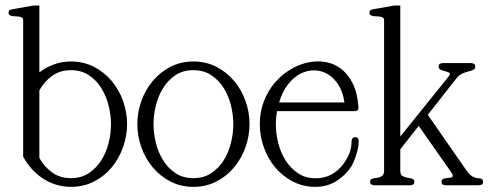

<svg xmlns="http://www.w3.org/2000/svg" viewBox="-20 -687 1827 712"><path d="M391.6 -226.6Q391.6 -259.8 382.8 -295.2Q374 -330.6 356 -359.9Q337.9 -389.2 309.8 -408Q281.7 -426.8 243.2 -426.8Q202.1 -426.8 173.1 -405.5Q144 -384.3 126 -352.1V-101.1Q144 -68.8 173.1 -47.6Q202.1 -26.4 243.2 -26.4Q281.7 -26.4 309.8 -45.2Q337.9 -64 356.2 -93.3Q374.5 -122.6 383.1 -158Q391.6 -193.4 391.6 -226.6ZM451.2 -227.1Q451.2 -183.1 436.3 -141.1Q421.4 -99.1 394.3 -66.4Q367.2 -33.7 328.6 -13.9Q290 5.9 243.2 5.9Q213.9 5.9 187.3 -2.4Q160.6 -10.7 137.9 -25.9Q115.2 -41 97.2 -61.3Q79.1 -81.5 65.9 -106V-251.5V-611.8Q65.9 -618.7 61.5 -621.6Q57.1 -624.5 50.5 -625.5Q43.9 -626.5 36.6 -626.5Q29.3 -626.5 23.4 -627.9Q19.5 -628.9 15.6 -631.3Q11.7 -633.8 11.7 -640.1Q11.7 -648.4 17.3 -650.4Q22.9 -652.3 28.8 -653.3L104 -666.5H126V-418.9Q150.9 -437.5 180.2 -448.2Q209.5 -459 243.2 -459Q290 -459 328.4 -439.2Q366.7 -419.4 394 -387Q421.4 -354.5 436.3 -312.7Q451.2 -271 451.2 -227.1Z M845.2 -226.6Q845.2 -259.8 836.7 -295.2Q828.1 -330.6 810.1 -359.9Q792 -389.2 763.9 -408Q735.8 -426.8 697.3 -426.8Q658.2 -426.8 630.4 -408Q602.5 -389.2 584.5 -359.9Q566.4 -330.6 557.9 -295.2Q549.3 -259.8 549.3 -226.6Q549.3 -193.4 557.9 -158Q566.4 -122.6 584.5 -93.3Q602.5 -64 630.4 -45.2Q658.2 -26.4 697.3 -26.4Q735.8 -26.4 763.9 -45.2Q792 -64 810.1 -93.3Q828.1 -122.6 836.7 -158Q845.2 -193.4 845.2 -226.6ZM905.3 -227.1Q905.3 -183.1 890.4 -141.1Q875.5 -99.1 848.1 -66.4Q820.8 -33.7 782.5 -13.9Q744.1 5.9 697.3 5.9Q650.4 5.9 612.1 -13.9Q573.7 -33.7 546.4 -66.4Q519 -99.1 504.2 -140.9Q489.3 -182.6 489.3 -226.6Q489.3 -270.5 504.2 -312.3Q519 -354 546.4 -386.7Q573.7 -419.4 612.1 -439.2Q650.4 -459 697.3 -459Q744.1 -459 782.5 -439.2Q820.8 -419.4 848.1 -387Q875.5 -354.5 890.4 -312.7Q905.3 -271 905.3 -227.1Z M1257.3 -307.1Q1252 -345.2 1235.4 -371.6Q1218.8 -397.9 1196 -411.6Q1173.3 -425.3 1146.7 -426Q1120.1 -426.8 1095 -414.1Q1069.8 -401.4 1048.6 -374.8Q1027.3 -348.1 1015.1 -307.1ZM1310.1 -161.6Q1310.1 -146 1305.9 -129.9Q1301.8 -113.8 1296.9 -100.6Q1293.9 -92.8 1290.8 -85.2Q1287.6 -77.6 1283.7 -70.8Q1261.7 -37.1 1227.5 -15.6Q1193.4 5.9 1150.4 5.9Q1103.5 5.9 1065.4 -14.2Q1027.3 -34.2 1000.2 -66.7Q973.1 -99.1 958.3 -140.9Q943.4 -182.6 943.4 -226.6Q943.4 -272 958.3 -310.5Q973.1 -349.1 997.6 -378.4Q1022 -407.7 1053.5 -427.2Q1085 -446.8 1118.4 -454.6Q1151.9 -462.4 1184.3 -457.5Q1216.8 -452.6 1243.2 -433.1Q1269.5 -413.6 1287.4 -378.9Q1305.2 -344.2 1309.1 -292Q1310.5 -286.6 1307.6 -280.8Q1304.7 -274.9 1296.4 -274.9H1007.3Q1002.9 -250.5 1002.9 -226.6Q1002.9 -192.9 1011.7 -157.2Q1020.5 -121.6 1038.8 -92.5Q1057.1 -63.5 1085 -44.7Q1112.8 -25.9 1150.4 -25.9Q1207.5 -25.9 1245.6 -69.3Q1263.2 -89.8 1273.4 -113Q1283.7 -136.2 1283.7 -162.6Q1283.7 -168 1286.6 -173.1Q1289.6 -178.2 1297.4 -178.2Q1306.6 -178.2 1308.3 -172.6Q1310.1 -167 1310.1 -161.6Z M1771.5 -13.2Q1771.5 -4.9 1766.1 -2.4Q1760.7 0 1753.9 0H1634.3Q1627.4 0 1622.3 -2.4Q1617.2 -4.9 1617.2 -13.2Q1617.2 -18.6 1620.4 -21.2Q1623.5 -23.9 1627 -24.9Q1630.9 -25.9 1634.5 -26.4Q1638.2 -26.9 1642.1 -27.3Q1647.9 -27.8 1653.3 -28.8Q1658.7 -29.8 1658.7 -36.1Q1658.7 -40.5 1654.8 -45.9L1532.7 -220.2L1464.4 -133.3V-54.7Q1464.4 -40.5 1470.9 -35.6Q1477.5 -30.8 1486.8 -28.8Q1492.2 -27.8 1496.6 -27.1Q1501 -26.4 1504.9 -25.4Q1508.8 -24.4 1512.7 -21.7Q1516.6 -19 1516.6 -13.2Q1516.6 -4.9 1511.2 -2.4Q1505.9 0 1499.5 0H1369.6Q1363.8 0 1358.2 -2.4Q1352.5 -4.9 1352.5 -13.2Q1352.5 -19.5 1356.4 -22Q1360.4 -24.4 1364.3 -25.4Q1368.2 -26.4 1372.8 -26.9Q1377.4 -27.3 1382.3 -28.3Q1391.1 -30.3 1397.7 -35.2Q1404.3 -40 1404.3 -54.7V-611.8Q1404.3 -618.7 1399.9 -621.6Q1395.5 -624.5 1388.9 -625.5Q1382.3 -626.5 1375 -626.5Q1367.7 -626.5 1361.8 -627.9Q1357.9 -628.9 1354 -631.3Q1350.1 -633.8 1350.1 -640.1Q1350.1 -648.4 1355.7 -650.4Q1361.3 -652.3 1367.2 -653.3L1442.4 -666.5H1464.4V-180.7L1642.1 -401.4Q1650.4 -411.6 1647.9 -415Q1645.5 -418.5 1637.2 -420.9Q1632.8 -422.4 1627.9 -423.6Q1623 -424.8 1618.7 -426.3Q1614.7 -427.7 1610.6 -430.9Q1606.4 -434.1 1606.4 -439.9Q1606.4 -448.2 1612.1 -450.7Q1617.7 -453.1 1623.5 -453.1H1725.1Q1731 -453.1 1736.6 -450.7Q1742.2 -448.2 1742.2 -439.9Q1742.2 -431.6 1736.3 -428.7Q1730.5 -425.8 1724.1 -423.8Q1721.7 -422.9 1719.5 -422.6Q1717.3 -422.4 1714.4 -421.4Q1704.6 -418.9 1693.1 -413.6Q1681.6 -408.2 1671.9 -395.5L1566.4 -261.2L1712.4 -51.3Q1719.7 -40.5 1730.5 -33.7Q1741.2 -26.9 1753.9 -25.9Q1756.3 -25.9 1759 -25.6Q1761.7 -25.4 1764.2 -24.4Q1771.5 -20.5 1771.5 -13.2Z"/></svg>

Font: Atsinvsda
Style: Regular
Weight: 400
Designer: Al Webster
Foundry: Al Webster and Michael Everson
Version: Version 2.000